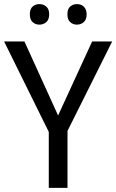

<svg xmlns="http://www.w3.org/2000/svg" viewBox="-20 -916 567 936"><path d="M263.2 -353 429.2 -713.9H526.9L309.1 -277.8V0H217.8V-272.9L0 -713.9H99.1ZM125.5 -846.2Q125.5 -872.6 139.2 -884.3Q152.8 -896 172.4 -896Q191.4 -896 205.6 -884Q219.7 -872.1 219.7 -846.2Q219.7 -820.3 205.6 -808.1Q191.4 -795.9 172.4 -795.9Q152.8 -795.9 139.2 -808.1Q125.5 -820.3 125.5 -846.2ZM308.6 -846.2Q308.6 -872.6 322.3 -884.3Q335.9 -896 355.5 -896Q364.7 -896 373.3 -893.1Q381.8 -890.1 388.2 -884Q394.5 -877.9 398.4 -868.7Q402.3 -859.4 402.3 -846.2Q402.3 -820.3 388.2 -808.1Q374 -795.9 355.5 -795.9Q335.9 -795.9 322.3 -808.1Q308.6 -820.3 308.6 -846.2Z"/></svg>

Font: Droid Sans
Style: Regular
Weight: 400
Foundry: Ascender Corporation
Version: Version 1.00 build 114